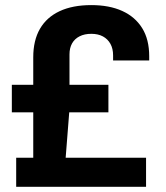

<svg xmlns="http://www.w3.org/2000/svg" viewBox="-20 -718 639 738"><path d="M42.2 0V-111.8H107.8V-286.2H25.5V-392H107.8V-497.7Q107.8 -562.7 133.6 -607.3Q159.4 -651.8 209.3 -675.1Q259.1 -698.4 330.9 -698.4Q400.3 -698.4 449.8 -675.9Q499.4 -653.4 526.4 -610Q553.5 -566.7 553.5 -501.8V-485.6H414.7V-505Q414.7 -531.1 404.4 -549.6Q394 -568.1 375.6 -578Q357.1 -588 330.9 -588Q304.7 -588 285.9 -578.4Q267 -568.9 257 -551.2Q247.1 -533.5 247.1 -508.9V-392H396.7V-286.2H246.1L232.4 -111.8H541.4V0Z"/></svg>

Font: Archivo SemiBold
Style: Regular
Weight: 600
Designer: Hector Gatti
Foundry: Omnibus-Type
Version: Version 2.001